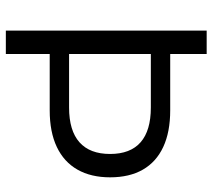

<svg xmlns="http://www.w3.org/2000/svg" viewBox="-56 -690 745 674"><g transform="rotate(90 317.0 -352.5)"><path d="M87 0V-705H169V-577H367Q443 -577 495.5 -552.5Q548 -528 575 -481Q602 -434 602 -366Q602 -299 575 -251.5Q548 -204 495.5 -179Q443 -154 367 -154H169V0ZM169 -222H357Q438 -222 479 -258.5Q520 -295 520 -366Q520 -437 479 -473Q438 -509 357 -509H169Z"/></g></svg>

Font: NunitoSans1
Style: Book
Weight: 400
Designer: Vernon Adams
Foundry: Vernon Adams
Version: Version 3.101;gftools[0.9.27]